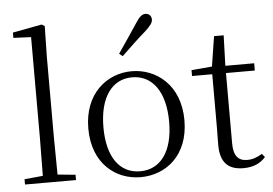

<svg xmlns="http://www.w3.org/2000/svg" viewBox="-55 -886 1386 975"><g transform="rotate(-5 638.0 -398.0)"><path d="M128 0H295V-27L204 -36L202 -227V-639L205 -793L190 -802L41 -774V-747L131 -743V-227L129 -36L35 -27V0Z M624 14C751 14 870 -74 870 -255C870 -435 749 -526 624 -526C500 -526 380 -435 380 -255C380 -75 498 14 624 14ZM624 -16C521 -16 457 -101 457 -254C457 -407 521 -495 624 -495C727 -495 792 -407 792 -254C792 -101 727 -16 624 -16ZM569 -620 586 -606C629 -647 670 -687 711 -722C739 -748 750 -763 750 -779C750 -799 735 -810 720 -810C702 -810 689 -799 669 -768C637 -719 603 -670 569 -620Z M1148 14C1197 14 1234 -2 1261 -33L1247 -50C1220 -35 1200 -26 1170 -26C1125 -26 1101 -53 1101 -116V-475H1248V-512H1101L1106 -667H1057L1033 -514L928 -505V-475H1031V-201C1031 -165 1030 -146 1030 -115C1030 -28 1067 14 1148 14Z"/></g></svg>

Font: Noto Serif CJK SC Light
Style: Regular
Weight: 300
Designer: Ryoko NISHIZUKA 西塚涼子 (kana & ideographs); Frank Grießhammer (Latin, Greek & Cyrillic); Wenlong ZHANG 张文龙 (bopomofo); San
Foundry: Adobe
Version: Version 2.001;hotconv 1.1.0;makeotfexe 2.6.0